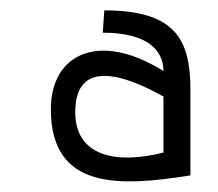

<svg xmlns="http://www.w3.org/2000/svg" viewBox="-20 -729 420 370"><path d="M347 -555C347 -651 320 -709 181 -709L178 -666C267 -666 295 -630 295 -592C171 -670 78 -625 78 -519C78 -363 209 -369 347 -391ZM295 -435C200 -411 125 -430 125 -513C125 -632 250 -568 295 -543Z"/></svg>

Font: Advent Pro
Style: Regular
Weight: 400
Designer: Andreas Kalpakidis
Foundry: Andreas Kalpakidis
Version: Version 2.002 2008